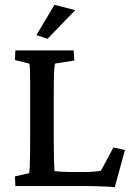

<svg xmlns="http://www.w3.org/2000/svg" viewBox="-20 -786 550 811"><path d="M464.8 4.9Q448.2 2.9 427.2 2Q406.2 1 386.7 0.5Q367.2 0 352.5 0H44.9L43 -41L103.5 -54.7Q104.5 -59.6 105.5 -78.6Q106.4 -97.7 106.9 -128.9Q107.4 -160.2 107.4 -201.2V-371.1Q107.4 -414.1 107.4 -444.8Q107.4 -475.6 106.4 -494.6Q105.5 -513.7 103.5 -517.6L43 -532.2L44.9 -573.2H291L293.9 -530.3L212.9 -517.6Q210.9 -514.6 209.5 -497.1Q208 -479.5 207.5 -448.2Q207 -417 207 -371.1V-201.2Q207 -148.4 208 -111.8Q209 -75.2 210 -63.5Q224.6 -61.5 240.2 -60.5Q255.9 -59.6 277.3 -59.6H337.9Q360.4 -59.6 376.5 -61Q392.6 -62.5 406.2 -64.5L459 -163.1L507.8 -152.3ZM180.7 -622.1 133.8 -637.7 210 -765.6 297.9 -743.2Z"/></svg>

Font: Crimson Pro Medium
Style: Regular
Weight: 500
Designer: Jacques Le Bailly
Foundry: Baron von Fonthausen
Version: Version 1.003